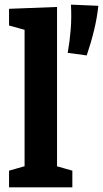

<svg xmlns="http://www.w3.org/2000/svg" viewBox="-20 -808 444 828"><path d="M226 -82 215 -94 292 -72V0H19V-72L96 -94L86 -82V-687L95 -677L19 -698V-770L226 -778ZM354 -569 272 -580Q281 -631 285 -682Q289 -733 286 -788L404 -783Q399 -733 386 -679Q373 -625 354 -569Z"/></svg>

Font: Bitter Thin
Style: Bold
Weight: 700
Version: Version 3.021